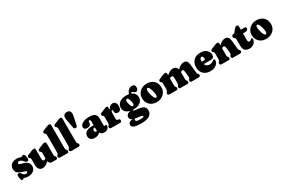

<svg xmlns="http://www.w3.org/2000/svg" viewBox="152 -2395 6263 4241"><g transform="rotate(-30 3283.5 -275.0)"><path d="M211.5 -63Q234 -63 243.8 -71.5Q253.5 -80 253.5 -91Q253.5 -98 250.2 -104Q247 -110 237 -115.8Q227 -121.5 207 -126.5Q128.5 -147.5 85.5 -170.8Q42.5 -194 25.8 -225.2Q9 -256.5 9 -301Q9 -371 56.5 -414.5Q104 -458 202 -458Q230.5 -458 249.8 -452.8Q269 -447.5 282.8 -442.2Q296.5 -437 307.5 -437Q317 -437 324.2 -442.2Q331.5 -447.5 339.5 -452.8Q347.5 -458 359 -458Q372 -458 382.2 -449.2Q392.5 -440.5 399 -415.5L409 -375.5Q417.5 -343 413.2 -320.5Q409 -298 390 -290.5Q370 -282.5 351.2 -289.8Q332.5 -297 317.5 -317Q299 -342 282 -356.2Q265 -370.5 248.8 -376.5Q232.5 -382.5 216 -382.5Q193.5 -382.5 182.8 -372.8Q172 -363 172 -350.5Q172 -341 177.5 -333.2Q183 -325.5 198.5 -318.8Q214 -312 243 -305.5Q296 -294 334.8 -273.8Q373.5 -253.5 394.8 -221.5Q416 -189.5 416 -142.5Q416 -94.5 391.2 -59.8Q366.5 -25 322.8 -6Q279 13 222.5 13Q188.5 13 170.2 8Q152 3 142.5 -2.2Q133 -7.5 125 -7.5Q116.5 -7.5 109.2 -2.2Q102 3 94 8Q86 13 75.5 13Q62 13 54.2 4.2Q46.5 -4.5 42.5 -26.5L33.5 -79Q28 -112.5 32.2 -131Q36.5 -149.5 57.5 -154.5Q76 -159 93.5 -150.5Q111 -142 128 -118.5Q152.5 -85.5 169.8 -74.2Q187 -63 211.5 -63Z M757.5 -82.5V-99L752 -100V-278.5Q752 -298 748.2 -306Q744.5 -314 736 -319.5L731.5 -322.5Q719.5 -330.5 714.5 -338.5Q709.5 -346.5 709.5 -359Q709.5 -373.5 718 -384Q726.5 -394.5 748 -403.5L837.5 -440Q863 -450.5 877.5 -454.2Q892 -458 904.5 -458Q923 -458 932.2 -446.5Q941.5 -435 941.5 -416.5V-133Q941.5 -108.5 944.2 -99.8Q947 -91 952.5 -86.5L957.5 -82Q968 -73.5 973.5 -64.2Q979 -55 979 -40.5Q979 -21.5 967.8 -10.8Q956.5 0 937.5 0H842Q801.5 0 779.5 -23.8Q757.5 -47.5 757.5 -82.5ZM477 -135V-278.5Q477 -298 473.2 -306Q469.5 -314 461 -319.5L456.5 -322.5Q444.5 -330.5 439.5 -338.5Q434.5 -346.5 434.5 -359Q434.5 -373.5 443 -384Q451.5 -394.5 473 -403.5L562.5 -440Q588 -450.5 602.5 -454.2Q617 -458 629.5 -458Q648 -458 657.2 -446.5Q666.5 -435 666.5 -416.5V-183Q666.5 -155 677 -140.2Q687.5 -125.5 706 -125.5Q719 -125.5 730.8 -131Q742.5 -136.5 753.5 -147L767.5 -160.5L801 -116.5L782 -96Q724.5 -34 680 -10.5Q635.5 13 595 13Q540 13 508.5 -26.2Q477 -65.5 477 -135Z M1229 -713.5V-133Q1229 -108.5 1231.8 -99.8Q1234.5 -91 1240 -86.5L1245 -82Q1255.5 -73.5 1261 -64.2Q1266.5 -55 1266.5 -40.5Q1266.5 -21.5 1255.2 -10.8Q1244 0 1225 0H1043.5Q1024.5 0 1013.2 -10.8Q1002 -21.5 1002 -40.5Q1002 -55 1007.5 -64.2Q1013 -73.5 1023.5 -82L1028.5 -86.5Q1034 -91 1036.8 -99.8Q1039.5 -108.5 1039.5 -133V-575.5Q1039.5 -595 1035.8 -603Q1032 -611 1023.5 -616.5L1019 -619.5Q1007 -627.5 1002 -635.5Q997 -643.5 997 -656Q997 -670.5 1005.5 -681Q1014 -691.5 1035.5 -700.5L1125 -737Q1150.5 -747.5 1165 -751.2Q1179.5 -755 1192 -755Q1210.5 -755 1219.8 -743.5Q1229 -732 1229 -713.5Z M1516.5 -713.5V-133Q1516.5 -108.5 1519.2 -99.8Q1522 -91 1527.5 -86.5L1532.5 -82Q1543 -73.5 1548.5 -64.2Q1554 -55 1554 -40.5Q1554 -21.5 1542.8 -10.8Q1531.5 0 1512.5 0H1331Q1312 0 1300.8 -10.8Q1289.5 -21.5 1289.5 -40.5Q1289.5 -55 1295 -64.2Q1300.5 -73.5 1311 -82L1316 -86.5Q1321.5 -91 1324.2 -99.8Q1327 -108.5 1327 -133V-575.5Q1327 -595 1323.2 -603Q1319.5 -611 1311 -616.5L1306.5 -619.5Q1294.5 -627.5 1289.5 -635.5Q1284.5 -643.5 1284.5 -656Q1284.5 -670.5 1293 -681Q1301.5 -691.5 1323 -700.5L1412.5 -737Q1438 -747.5 1452.5 -751.2Q1467 -755 1479.5 -755Q1498 -755 1507.2 -743.5Q1516.5 -732 1516.5 -713.5Z M1663.5 -390Q1648 -390 1635.8 -401.5Q1623.5 -413 1619.5 -434.5L1578.5 -656Q1566 -724 1588.8 -760.2Q1611.5 -796.5 1670 -796.5Q1729 -796.5 1750 -759Q1771 -721.5 1758 -656.5L1712.5 -433.5Q1708 -411 1695.2 -400.5Q1682.5 -390 1663.5 -390Z M2056.5 -80V-94L2039 -95V-352Q2039 -369 2031.8 -379Q2024.5 -389 2010.5 -389Q2001 -389 1993.5 -383.8Q1986 -378.5 1986 -369V-345.5Q1986 -305 1961.5 -283.8Q1937 -262.5 1891 -262.5Q1848 -262.5 1828 -280.8Q1808 -299 1808 -331Q1808 -363.5 1834.5 -392.5Q1861 -421.5 1914 -439.8Q1967 -458 2046 -458Q2142.5 -458 2185.5 -422.5Q2228.5 -387 2228.5 -325V-129.5Q2228.5 -123 2231.8 -117.2Q2235 -111.5 2244 -111.5Q2248.5 -111.5 2251.8 -113Q2255 -114.5 2258 -116.5Q2260.5 -118 2263.8 -119.2Q2267 -120.5 2271 -120.5Q2281 -120.5 2286.5 -111.2Q2292 -102 2292 -89.5Q2292 -66 2277.5 -43Q2263 -20 2236.2 -5Q2209.5 10 2172.5 10Q2123 10 2089.8 -15.5Q2056.5 -41 2056.5 -80ZM1793 -103.5Q1793 -172 1848.2 -210Q1903.5 -248 2000.5 -248Q2021.5 -248 2039.5 -245.5Q2057.5 -243 2068.5 -238L2050 -181.5Q2042 -187 2035.5 -189Q2029 -191 2020 -191Q2003 -191 1992.8 -177.8Q1982.5 -164.5 1982.5 -142.5Q1982.5 -120.5 1993.2 -108Q2004 -95.5 2023.5 -95.5Q2035 -95.5 2044 -100Q2053 -104.5 2056.5 -109.5L2067.5 -54.5Q2049 -24 2009.8 -7Q1970.5 10 1925 10Q1863 10 1828 -22Q1793 -54 1793 -103.5Z M2511 -243Q2511 -318 2527.8 -365.5Q2544.5 -413 2573.5 -435.5Q2602.5 -458 2640 -458Q2684.5 -458 2709.2 -427.8Q2734 -397.5 2734 -336.5Q2734 -276 2711.2 -247.8Q2688.5 -219.5 2651.5 -219.5Q2612.5 -219.5 2593 -237.5Q2573.5 -255.5 2573.5 -287V-307.5Q2573.5 -320 2569.5 -325.8Q2565.5 -331.5 2557.5 -331.5Q2549.5 -331.5 2543.2 -323.2Q2537 -315 2533.8 -298.5Q2530.5 -282 2530.5 -257ZM2519 -410.5 2530.5 -321V-133Q2530.5 -111 2536 -100Q2541.5 -89 2554.5 -86.5L2581 -82Q2598.5 -79 2606.5 -67.8Q2614.5 -56.5 2614.5 -40.5Q2614.5 -22.5 2603.5 -11.2Q2592.5 0 2571.5 0H2345Q2326 0 2314.8 -10.8Q2303.5 -21.5 2303.5 -40.5Q2303.5 -55 2309 -64.2Q2314.5 -73.5 2325 -82L2330 -86.5Q2335.5 -91.5 2338.2 -100Q2341 -108.5 2341 -133V-278.5Q2341 -298 2337.2 -306Q2333.5 -314 2325 -319.5L2320.5 -322.5Q2308.5 -330.5 2303.5 -338.5Q2298.5 -346.5 2298.5 -359Q2298.5 -373.5 2307.2 -384.2Q2316 -395 2337 -403.5L2431 -442Q2451.5 -450.5 2465.8 -454.2Q2480 -458 2489 -458Q2501.5 -458 2508.5 -448.5Q2515.5 -439 2519 -410.5Z M3064.5 -69.5Q3014 -75.5 2990.8 -79.8Q2967.5 -84 2961.2 -88.2Q2955 -92.5 2955 -97Q2955 -101 2957.8 -104.8Q2960.5 -108.5 2966.5 -112L2963 -120Q2897.5 -120.5 2858.8 -105.2Q2820 -90 2803.5 -65.8Q2787 -41.5 2787 -14Q2787 11 2801.8 32Q2816.5 53 2853.5 68Q2890.5 83 2957 89.5Q3015 95 3043.5 101.5Q3072 108 3081.2 115.5Q3090.5 123 3090.5 132Q3090.5 139 3083.5 144.8Q3076.5 150.5 3056.8 153.5Q3037 156.5 2998 156.5Q2930.5 156.5 2908.5 144.5Q2886.5 132.5 2886.5 112.5Q2886.5 102.5 2889 94Q2891.5 85.5 2897 76.5L2876 63.5Q2803.5 67 2771 91Q2738.5 115 2738.5 152Q2738.5 183 2761.8 203.8Q2785 224.5 2835.2 234.8Q2885.5 245 2966.5 245Q3116 245 3184.8 201.2Q3253.5 157.5 3253.5 73.5Q3253.5 30.5 3236 1.8Q3218.5 -27 3177.2 -44.2Q3136 -61.5 3064.5 -69.5ZM3043.5 -411.5 3094.5 -405.5Q3105.5 -437.5 3115 -448.2Q3124.5 -459 3137 -459Q3149 -459 3157.5 -452.5Q3166 -446 3174.2 -437.8Q3182.5 -429.5 3193.2 -423Q3204 -416.5 3220.5 -416.5Q3247.5 -416.5 3263.8 -438.2Q3280 -460 3280 -497.5Q3280 -537.5 3260 -558.2Q3240 -579 3203.5 -579Q3158 -579 3120.2 -548.8Q3082.5 -518.5 3058.5 -452.5ZM3217 -287Q3217 -332.5 3192 -371.2Q3167 -410 3117.2 -433.8Q3067.5 -457.5 2993.5 -457.5Q2916.5 -457.5 2862 -434.8Q2807.5 -412 2779 -370.5Q2750.5 -329 2750.5 -272.5Q2750.5 -225 2777.8 -187.8Q2805 -150.5 2858.5 -129.2Q2912 -108 2990.5 -108Q3059 -108 3109.8 -130.2Q3160.5 -152.5 3188.8 -192.8Q3217 -233 3217 -287ZM2958 -386Q2974.5 -390 2992.8 -368.8Q3011 -347.5 3024.5 -293Q3038 -238.5 3032 -211Q3026 -183.5 3009.5 -179.5Q2998.5 -177 2986.5 -185.2Q2974.5 -193.5 2963.2 -215Q2952 -236.5 2943 -272.5Q2934 -309 2934 -333Q2934 -357 2940.5 -370.2Q2947 -383.5 2958 -386Z M3513 -458Q3587 -458 3641.5 -428Q3696 -398 3726 -345Q3756 -292 3756 -222.5Q3756 -159 3724.8 -106.5Q3693.5 -54 3637.2 -22.8Q3581 8.5 3506 8.5Q3432.5 8.5 3377.8 -21.5Q3323 -51.5 3293 -104.5Q3263 -157.5 3263 -227Q3263 -291 3294.2 -343.2Q3325.5 -395.5 3381.8 -426.8Q3438 -458 3513 -458ZM3545.5 -85.5Q3558.5 -89 3565 -105.5Q3571.5 -122 3569.5 -154Q3567.5 -186 3554.5 -236.5Q3542 -287.5 3528.2 -316.5Q3514.5 -345.5 3500.5 -356.5Q3486.5 -367.5 3473.5 -364Q3460.5 -360.5 3454 -344Q3447.5 -327.5 3449.8 -295.5Q3452 -263.5 3464.5 -213Q3477.5 -162.5 3491 -133.2Q3504.5 -104 3518.5 -93Q3532.5 -82 3545.5 -85.5Z M4017 -416.5V-133Q4017 -107 4019 -97Q4021 -87 4027 -81.5L4033 -76Q4049 -61.5 4049 -40.5Q4049 0 4012 0H3831.5Q3812.5 0 3801.2 -10.8Q3790 -21.5 3790 -40.5Q3790 -55 3795.5 -64.2Q3801 -73.5 3811.5 -82L3816.5 -86.5Q3822 -91 3824.8 -99.8Q3827.5 -108.5 3827.5 -133V-278.5Q3827.5 -298 3823.8 -306Q3820 -314 3811.5 -319.5L3807 -322.5Q3795 -330.5 3790 -338.5Q3785 -346.5 3785 -359Q3785 -373.5 3793.5 -384Q3802 -394.5 3823.5 -403.5L3913 -440Q3938.5 -450.5 3953 -454.2Q3967.5 -458 3980 -458Q3998.5 -458 4007.8 -446.5Q4017 -435 4017 -416.5ZM4001.5 -284.5 3968 -325.5 3987 -346Q4046 -410 4091.2 -434Q4136.5 -458 4176.5 -458Q4233 -458 4265 -419Q4297 -380 4297 -310V-133Q4297 -107 4299 -97Q4301 -87 4307 -81.5L4313 -76Q4329 -61.5 4329 -40.5Q4329 0 4292 0H4112.5Q4075.5 0 4075.5 -40.5Q4075.5 -61.5 4091.5 -76L4097.5 -81.5Q4103.5 -87 4105.5 -97Q4107.5 -107 4107.5 -133V-262Q4107.5 -290 4096.8 -304.8Q4086 -319.5 4065.5 -319.5Q4052 -319.5 4039.2 -314Q4026.5 -308.5 4015.5 -298ZM4281 -284.5 4248 -325 4267.5 -345.5Q4326.5 -408 4369.2 -433Q4412 -458 4453.5 -458Q4507 -458 4531.8 -426Q4556.5 -394 4562 -338.5L4583 -133Q4585.5 -109 4587.2 -100.2Q4589 -91.5 4594 -86.5L4599 -82Q4609 -73 4615 -64Q4621 -55 4621 -40.5Q4621 -21.5 4609.8 -10.8Q4598.5 0 4579.5 0H4397.5Q4360.5 0 4360.5 -40.5Q4360.5 -61 4377 -76L4383 -81.5Q4389 -87 4392.2 -96Q4395.5 -105 4393 -128L4378 -261.5Q4374.5 -290.5 4366 -305Q4357.5 -319.5 4338.5 -319.5Q4328 -319.5 4317.5 -314Q4307 -308.5 4295.5 -298Z M5088.5 -288Q5088.5 -246.5 5066.8 -223.8Q5045 -201 5006 -201H4764V-267H4868Q4897 -267 4897 -297.5Q4897 -334 4884.8 -349.5Q4872.5 -365 4856.5 -365Q4843.5 -365 4832.8 -356.5Q4822 -348 4815.5 -329Q4809 -310 4809 -278Q4809 -201 4842.2 -163.8Q4875.5 -126.5 4931.5 -126.5Q4956.5 -126.5 4983 -135Q5009.5 -143.5 5031 -161Q5043 -171 5051 -174.8Q5059 -178.5 5065.5 -178.5Q5074 -178.5 5080 -171.5Q5086 -164.5 5086 -148.5Q5086 -107.5 5060.5 -71.2Q5035 -35 4987.8 -12.5Q4940.5 10 4876 10Q4804 10 4750.5 -18.5Q4697 -47 4667.5 -98.8Q4638 -150.5 4638 -219.5Q4638 -287.5 4665.8 -341.5Q4693.5 -395.5 4748.2 -426.8Q4803 -458 4883 -458Q4947.5 -458 4993.5 -434.8Q5039.5 -411.5 5064 -372.8Q5088.5 -334 5088.5 -288Z M5346.5 -416.5V-133Q5346.5 -107 5348.5 -97Q5350.5 -87 5356.5 -81.5L5362.5 -76Q5378.5 -61.5 5378.5 -40.5Q5378.5 0 5341.5 0H5161Q5142 0 5130.8 -10.8Q5119.5 -21.5 5119.5 -40.5Q5119.5 -55 5125 -64.2Q5130.5 -73.5 5141 -82L5146 -86.5Q5151.5 -91 5154.2 -99.8Q5157 -108.5 5157 -133V-278.5Q5157 -298 5153.2 -306Q5149.5 -314 5141 -319.5L5136.5 -322.5Q5124.5 -330.5 5119.5 -338.5Q5114.5 -346.5 5114.5 -359Q5114.5 -373.5 5123 -384Q5131.5 -394.5 5153 -403.5L5242.5 -440Q5268 -450.5 5282.5 -454.2Q5297 -458 5309.5 -458Q5328 -458 5337.2 -446.5Q5346.5 -435 5346.5 -416.5ZM5330.5 -284.5 5297.5 -325 5317 -345.5Q5376.5 -408 5420 -433Q5463.5 -458 5505.5 -458Q5560.5 -458 5585.8 -425.8Q5611 -393.5 5617 -335L5637.5 -133Q5640 -109 5641.8 -100.2Q5643.5 -91.5 5648.5 -86.5L5653.5 -82Q5663.5 -73 5669.5 -64Q5675.5 -55 5675.5 -40.5Q5675.5 -21.5 5664.2 -10.8Q5653 0 5634 0H5452Q5415 0 5415 -40.5Q5415 -62.5 5431.5 -76L5437.5 -81.5Q5443.5 -87 5446.8 -96Q5450 -105 5447.5 -128L5432.5 -261.5Q5429 -291 5420 -305.2Q5411 -319.5 5390.5 -319.5Q5379.5 -319.5 5368.5 -314.5Q5357.5 -309.5 5345 -298Z M5703 -355.5 5693.5 -360.5Q5680 -367.5 5676.2 -378Q5672.5 -388.5 5672.5 -403.5Q5672.5 -423 5686 -435.5Q5699.5 -448 5720.5 -448H5729Q5737 -448 5745 -454.5Q5753 -461 5767 -479.5L5806 -530Q5822 -550.5 5837.8 -561.2Q5853.5 -572 5870.5 -572Q5889 -572 5899.8 -560.5Q5910.5 -549 5910.5 -525V-187.5Q5910.5 -157 5920 -142.8Q5929.5 -128.5 5951 -128.5Q5963.5 -128.5 5973 -134.5Q5982.5 -140.5 5990.2 -148.2Q5998 -156 6005.5 -162Q6013 -168 6021 -168Q6030 -168 6034.8 -160.2Q6039.5 -152.5 6039.5 -133.5Q6039.5 -96 6017.8 -63.2Q5996 -30.5 5959 -10.2Q5922 10 5875.5 10Q5797 10 5759 -29Q5721 -68 5721 -153.5V-314.5Q5721 -331 5718.2 -340Q5715.5 -349 5703 -355.5ZM5847 -353.5V-448H6002.5Q6022 -448 6032.8 -439Q6043.5 -430 6043.5 -413Q6043.5 -388 6022.5 -370.8Q6001.5 -353.5 5953 -353.5Z M6308.5 -458Q6382.5 -458 6437 -428Q6491.5 -398 6521.5 -345Q6551.5 -292 6551.5 -222.5Q6551.5 -159 6520.2 -106.5Q6489 -54 6432.8 -22.8Q6376.5 8.5 6301.5 8.5Q6228 8.5 6173.2 -21.5Q6118.5 -51.5 6088.5 -104.5Q6058.5 -157.5 6058.5 -227Q6058.5 -291 6089.8 -343.2Q6121 -395.5 6177.2 -426.8Q6233.5 -458 6308.5 -458ZM6341 -85.5Q6354 -89 6360.5 -105.5Q6367 -122 6365 -154Q6363 -186 6350 -236.5Q6337.5 -287.5 6323.8 -316.5Q6310 -345.5 6296 -356.5Q6282 -367.5 6269 -364Q6256 -360.5 6249.5 -344Q6243 -327.5 6245.2 -295.5Q6247.5 -263.5 6260 -213Q6273 -162.5 6286.5 -133.2Q6300 -104 6314 -93Q6328 -82 6341 -85.5Z"/></g></svg>

Font: Fraunces 144pt S100 Black
Style: Regular
Weight: 900
Version: Version 1.000